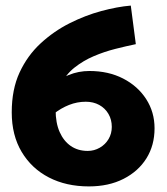

<svg xmlns="http://www.w3.org/2000/svg" viewBox="-20 -654 596 687"><path d="M97 -297 122 -199Q146 -226 172 -246.5Q198 -267 227 -278.5Q256 -290 287 -290Q314 -290 335 -278.5Q356 -267 368 -246.5Q380 -226 380 -200Q380 -176 368.5 -156.5Q357 -137 337 -125.5Q317 -114 294 -114Q259 -114 233.5 -131.5Q208 -149 193.5 -181.5Q179 -214 179 -261Q179 -314 197.5 -351Q216 -388 247 -412.5Q278 -437 315.5 -453Q353 -469 392.5 -479Q432 -489 466 -496L448 -634Q400 -630 342.5 -614.5Q285 -599 228.5 -570.5Q172 -542 125 -498.5Q78 -455 50 -394.5Q22 -334 22 -252Q22 -170 57.5 -110.5Q93 -51 155 -19Q217 13 298 13Q369 13 422 -14Q475 -41 504 -87.5Q533 -134 533 -195Q533 -253 503 -299.5Q473 -346 420.5 -373Q368 -400 300 -400Q261 -400 225.5 -385.5Q190 -371 158 -348Q126 -325 97 -297Z"/></svg>

Font: Catamaran ExtraBold
Style: Regular
Weight: 800
Designer: Pria Ravichandran
Version: Version 2.000